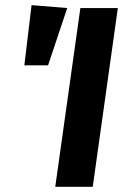

<svg xmlns="http://www.w3.org/2000/svg" viewBox="-20 -723 489 743"><path d="M102.1 -703.1 240.2 -691.9 166 -470.2H74.2ZM436 -691.9 338.9 0H193.8L291 -691.9Z"/></svg>

Font: FiraGO SemiBold
Style: Italic
Weight: 600
Italic angle: -8°
Designer: bBox Type GmbH
Foundry: bBox Type GmbH
Version: Version 1.001;PS 001.001;hotconv 1.0.88;makeotf.lib2.5.64775